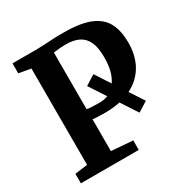

<svg xmlns="http://www.w3.org/2000/svg" viewBox="-170 -891 1001 1033"><g transform="rotate(-30 330.0 -374.5)"><path d="M39 0V-59L117.5 -69.5V-668L43 -681V-743H194Q219.5 -743 243.2 -744.5Q267 -746 295.5 -747.8Q324 -749.5 364 -749Q470.5 -749 530.2 -723.2Q590 -697.5 614.5 -648.5Q639 -599.5 639 -529.5Q639 -447 604.8 -388Q570.5 -329 506.5 -297.5L564 -210L502.5 -171.5L436 -273Q415 -268.5 392 -266Q369 -263.5 344.5 -263.5Q329 -263.5 312.2 -264Q295.5 -264.5 282.8 -265.2Q270 -266 265.5 -267V-69.5L398.5 -59V0ZM342 -325.5Q356.5 -325.5 370 -327.8Q383.5 -330 396 -335L329.5 -436.5L391 -475L451 -382.5Q468 -406 477.5 -441.2Q487 -476.5 487 -527Q487 -584 471.2 -619.5Q455.5 -655 423.2 -671.5Q391 -688 342 -688Q322.5 -688 308.8 -686.8Q295 -685.5 285 -684.2Q275 -683 265 -682V-330Q275.5 -328 294.8 -326.8Q314 -325.5 342 -325.5Z"/></g></svg>

Font: Merriweather 20pt
Style: Bold
Weight: 700
Version: Version 2.100